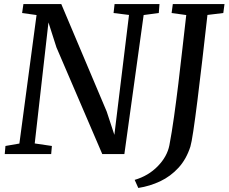

<svg xmlns="http://www.w3.org/2000/svg" viewBox="-20 -763 1132 951"><path d="M3.5 0 7 -40 76 -52 161 -688.5 89.5 -698.5 96 -743H283.5L508.5 -210.5L546.5 -95L619 -689L542.5 -698.5L547.5 -743H770L766.5 -698.5L691.5 -688.5L596 0H486.5L259.5 -528.5L220 -652L152 -52.5L237 -40L233.5 0ZM665 168 647 128Q715 108 761.5 60.2Q808 12.5 819 -43.5Q831 -106.5 842 -185Q853 -263.5 863.5 -349.5Q874 -435.5 883.5 -522Q893 -608.5 902.5 -688.5L830 -698.5L836 -743H1092L1086 -698.5L1007.5 -689Q994.5 -573 981.8 -463.8Q969 -354.5 957.8 -264.2Q946.5 -174 937.5 -114.2Q928.5 -54.5 923 -37Q903 25.5 864 68Q825 110.5 773.8 134.8Q722.5 159 665 168Z"/></svg>

Font: Merriweather
Style: Italic
Weight: 400
Italic angle: -7.8°
Designer: Eben Sorkin
Foundry: Eben Sorkin
Version: Version 2.100